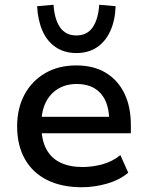

<svg xmlns="http://www.w3.org/2000/svg" viewBox="-20 -778 619 807"><path d="M324 9Q239 9 178 -21.5Q117 -52 84.5 -109.5Q52 -167 52 -247Q52 -322 82.5 -379.5Q113 -437 169 -470Q225 -503 301 -503Q373 -503 424 -472.5Q475 -442 502.5 -386Q530 -330 530 -252V-218H135V-287H456L439 -270Q439 -345 403.5 -385Q368 -425 303 -425Q258 -425 224.5 -405Q191 -385 172.5 -348Q154 -311 154 -259V-249Q154 -191 174 -152.5Q194 -114 233 -95Q272 -76 327 -76Q367 -76 409 -87Q451 -98 486 -126L519 -52Q482 -21 429 -6Q376 9 324 9ZM301 -555Q251 -555 214.5 -579.5Q178 -604 158.5 -648.5Q139 -693 136 -752L205 -758Q209 -697 232.5 -663Q256 -629 301 -629Q346 -629 369.5 -663Q393 -697 397 -758L466 -752Q464 -693 444 -648.5Q424 -604 388 -579.5Q352 -555 301 -555Z"/></svg>

Font: Nunito Sans 9pt SemiBold
Style: Regular
Weight: 600
Version: Version 3.101;gftools[0.9.27]